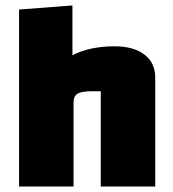

<svg xmlns="http://www.w3.org/2000/svg" viewBox="-20 -685 635 705"><path d="M50 0V-650L246 -665V-482Q278 -499 317.5 -507Q357 -515 400 -515Q471 -515 510.5 -484.5Q550 -454 550 -400V0H350V-350H319Q280 -350 265 -341Q250 -332 250 -308V0Z"/></svg>

Font: Changa ExtraLight ExtraBold
Style: Regular
Weight: 800
Version: Version 3.002; ttfautohint (v1.8.2)